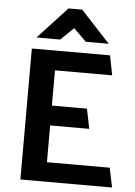

<svg xmlns="http://www.w3.org/2000/svg" viewBox="-60 -948 700 993"><g transform="rotate(5 290.0 -451.5)"><path d="M226 -739H103L255 -903H326L478 -739H359L293 -804ZM560 0H84V-680H490L510 -578H213V-395H395L416 -292H213V-101H539Z"/></g></svg>

Font: Palanquin Dark
Style: Regular
Weight: 400
Designer: Pria Ravichandran
Version: Version 1.000